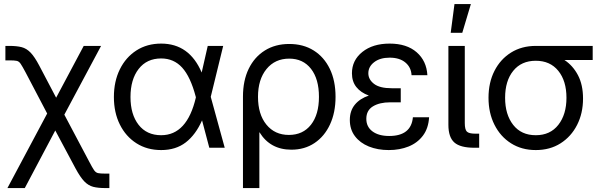

<svg xmlns="http://www.w3.org/2000/svg" viewBox="-20 -748 3045 972"><path d="M17.6 204.1 218.8 -173.3 109.4 -381.8Q93.3 -412.1 84.7 -424.8Q76.2 -437.5 64.7 -439.9Q53.2 -442.4 27.8 -442.4H7.3V-515.6H27.8Q64.5 -515.6 89.4 -509.3Q114.3 -502.9 134.8 -481.7Q155.3 -460.4 178.7 -416L264.2 -253.4L403.8 -515.6H491.7L305.7 -167.5L431.6 70.3Q447.3 100.6 456.1 113.3Q464.8 126 476.6 128.4Q488.3 130.9 513.2 130.9H533.7V204.1H513.2Q476.6 204.1 451.9 197.8Q427.2 191.4 406.7 170.2Q386.2 148.9 362.3 104.5L259.8 -87.4L105.5 204.1Z M795.9 11.7Q724.6 11.7 670.7 -22.7Q616.7 -57.1 586.7 -117.7Q556.6 -178.2 556.6 -256.8Q556.6 -335.9 586.7 -397Q616.7 -458 670.7 -492.7Q724.6 -527.3 795.9 -527.3Q938.5 -527.3 1001 -380.9L1031.7 -515.6H1109.9L1046.9 -257.8L1117.7 0H1039.6L1002.9 -138.7Q970.7 -65.9 920.4 -27.1Q870.1 11.7 795.9 11.7ZM971.7 -254.9 970.7 -259.3Q944.3 -359.4 902.1 -405.8Q859.9 -452.1 795.9 -452.1Q723.1 -452.1 681.9 -398.9Q640.6 -345.7 640.6 -256.8Q640.6 -168.9 681.6 -116.2Q722.7 -63.5 795.9 -63.5Q927.2 -63.5 971.7 -254.9Z M1210 204.1V-258.8Q1210 -339.8 1239 -399.7Q1268.1 -459.5 1320.8 -492.4Q1373.5 -525.4 1444.3 -525.4Q1515.6 -525.4 1568.1 -492.4Q1620.6 -459.5 1649.7 -399.4Q1678.7 -339.4 1678.7 -257.8Q1678.7 -178.2 1650.6 -117.9Q1622.6 -57.6 1572.3 -23.9Q1522 9.8 1455.1 9.8Q1348.1 9.8 1293.9 -78.1H1293V204.1ZM1442.4 -64.9Q1513.7 -64.9 1554.2 -116.5Q1594.7 -168 1594.7 -257.8Q1594.7 -348.1 1554.4 -399.7Q1514.2 -451.2 1444.3 -451.2Q1372.1 -451.2 1329.1 -398.4Q1286.1 -345.7 1286.1 -257.8Q1286.1 -169.4 1328.6 -117.2Q1371.1 -64.9 1442.4 -64.9Z M1948.2 11.7Q1892.1 11.7 1847.4 -6.3Q1802.7 -24.4 1776.9 -58.6Q1751 -92.8 1751 -140.6Q1751 -187 1776.4 -218Q1801.8 -249 1847.2 -264.2Q1806.2 -279.3 1783.9 -307.4Q1761.7 -335.4 1761.7 -377Q1761.7 -442.9 1814.5 -485.1Q1867.2 -527.3 1952.6 -527.3Q2039.1 -527.3 2089.4 -483.4Q2139.6 -439.5 2143.6 -367.2H2063.5Q2061.5 -407.2 2032.2 -431.6Q2002.9 -456.1 1952.6 -456.1Q1903.8 -456.1 1874.3 -433.3Q1844.7 -410.6 1844.7 -377Q1844.7 -345.7 1873.5 -323.5Q1902.3 -301.3 1962.9 -301.3H2008.8V-230H1955.1Q1901.4 -230 1867.9 -209.5Q1834.5 -189 1834.5 -146.5Q1834.5 -106 1865.7 -82.8Q1897 -59.6 1950.2 -59.6Q2061.5 -59.6 2070.3 -154.3H2152.3Q2148.9 -98.1 2121.1 -61.3Q2093.3 -24.4 2048.3 -6.3Q2003.4 11.7 1948.2 11.7Z M2381.8 0Q2310.5 0 2280.3 -26.6Q2250 -53.2 2250 -116.2V-515.6H2333V-125Q2333 -92.3 2343.5 -81.8Q2354 -71.3 2385.7 -71.3H2405.8V0ZM2261.7 -582 2280.8 -727.5H2363.8L2320.3 -582Z M2692.4 11.7Q2621.1 11.7 2567.1 -22.5Q2513.2 -56.6 2483.2 -116.5Q2453.1 -176.3 2453.1 -252.9Q2453.1 -330.1 2483.2 -389.2Q2513.2 -448.2 2567.1 -481.9Q2621.1 -515.6 2692.4 -515.6H2980.5V-444.3H2837.4Q2880.4 -416 2906 -367.2Q2931.6 -318.4 2931.6 -249Q2931.6 -174.8 2901.6 -115.7Q2871.6 -56.6 2817.9 -22.5Q2764.2 11.7 2692.4 11.7ZM2692.4 -440.4Q2619.6 -440.4 2578.4 -389.6Q2537.1 -338.9 2537.1 -252.9Q2537.1 -168 2578.1 -115.7Q2619.1 -63.5 2692.4 -63.5Q2765.6 -63.5 2806.6 -116Q2847.7 -168.5 2847.7 -252.9Q2847.7 -338.4 2806.4 -389.4Q2765.1 -440.4 2692.4 -440.4Z"/></svg>

Font: Inter Display
Style: Regular
Weight: 400
Designer: Rasmus Andersson
Foundry: rsms
Version: Version 4.001;git-9221beed3